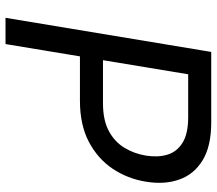

<svg xmlns="http://www.w3.org/2000/svg" viewBox="-64 -704 768 679"><g transform="rotate(90 319.5 -364.0)"><path d="M42.5 0 163.1 -727.5H412.1Q496.6 -727.5 546.4 -697Q596.2 -666.5 614.5 -614.3Q632.8 -562 622.1 -497.1Q611.8 -432.1 576.4 -379.2Q541 -326.2 481 -294.7Q420.9 -263.2 335.9 -263.2H159.7L173.3 -344.7H344.7Q403.8 -344.7 442.1 -365Q480.5 -385.3 501.7 -419.9Q522.9 -454.6 529.8 -496.6Q536.6 -539.1 526.4 -572.8Q516.1 -606.4 484.1 -626.2Q452.1 -646 393.6 -646H242.2L135.3 0Z"/></g></svg>

Font: Adwaita Sans
Style: Italic
Weight: 400
Italic angle: -9.39999°
Designer: Rasmus Andersson
Foundry: rsms
Version: Version 4.001;git-9221beed3